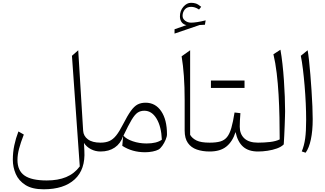

<svg xmlns="http://www.w3.org/2000/svg" viewBox="-20 -1096 2354 1389"><path d="M545.9 -732.4 581.5 -150.4Q584 -111.8 616 -87.9Q647.9 -64 707 -64H707.5V0H707Q669.9 0 637.7 -16.8Q605.5 -33.7 587.4 -62L590.3 -5.9Q598.6 129.4 520.5 201.4Q442.4 273.4 295.9 273.4Q212.9 273.4 164.1 242.4Q115.2 211.4 94 162.4Q72.8 113.3 72.8 59.6Q72.8 5.9 83.5 -44.9Q94.2 -95.7 113.3 -145L152.3 -122.6Q128.9 -63 117.7 -19.5Q106.4 23.9 106.4 61.5Q106.4 138.2 157.2 173.8Q208 209.5 317.9 209.5Q399.4 209.5 458.5 185.1Q517.6 160.6 557.1 107.9L500.5 -692.4Z M1033.2 -353Q1104.5 -353 1146.2 -291.5Q1188 -230 1188 -124Q1188 -107.9 1178.2 -84.7Q1168.5 -61.5 1154.3 -41.5Q1140.1 -21.5 1127 -14.2Q1111.3 -5.4 1084.5 0Q1057.6 5.4 1029.3 5.4Q936.5 5.4 864.7 -41L870.6 -111.3Q852.5 -57.6 810.3 -28.8Q768.1 0 707.5 0Q692.9 0 692.9 -30.8V-33.2Q692.9 -64 707.5 -64Q744.6 -64 771.2 -75.7Q797.9 -87.4 820.8 -116.2Q843.8 -145 870.1 -196.8Q902.3 -259.8 926.5 -293.5Q950.7 -327.1 975.3 -340.1Q1000 -353 1033.2 -353ZM1024.4 -294.9Q996.6 -294.9 976.1 -281.5Q955.6 -268.1 932.4 -229.5Q909.2 -190.9 873 -114.7Q894 -89.8 940.7 -74Q987.3 -58.1 1040.5 -58.1Q1113.8 -58.1 1150.9 -85.4Q1147 -180.7 1112.5 -237.8Q1078.1 -294.9 1024.4 -294.9Z M1355.5 -732.4V-120.6Q1370.1 -95.2 1401.9 -79.6Q1433.6 -64 1496.6 -64H1497.1V0H1496.6Q1444.8 0 1403.8 -14.2Q1362.8 -28.3 1339.4 -61.5Q1315.9 -94.7 1315.9 -151.9V-372.1Q1315.9 -466.8 1310.3 -545.7Q1304.7 -624.5 1293.9 -688.5ZM1300.8 -981.4Q1300.8 -960.4 1319.3 -946.3Q1337.9 -932.1 1362.3 -932.1Q1400.4 -932.1 1467.8 -948.7L1462.4 -917L1424.3 -915L1242.7 -853V-884.3L1328.6 -914.1Q1304.7 -919.9 1293.2 -936.8Q1281.7 -953.6 1281.7 -977.5Q1281.7 -1018.1 1306.6 -1046.9Q1331.5 -1075.7 1361.8 -1075.7Q1381.3 -1075.7 1397 -1070.6Q1412.6 -1065.4 1435.5 -1046.9L1419.9 -1026.9Q1403.3 -1038.1 1389.6 -1042.2Q1376 -1046.4 1363.3 -1046.4Q1332 -1046.4 1316.4 -1026.9Q1300.8 -1007.3 1300.8 -981.4Z M1505.9 -460V-513.2H1749V-460ZM1497.1 0Q1482.4 0 1482.4 -30.8V-33.2Q1482.4 -64 1497.1 -64Q1543.5 -64 1573.5 -72.5Q1603.5 -81.1 1622.3 -104.2Q1641.1 -127.4 1653.6 -170.4Q1666 -213.4 1676.8 -282.2L1719.2 -277.3Q1716.8 -248.5 1715.6 -223.9Q1714.4 -199.2 1714.4 -179.7Q1714.4 -126 1747.6 -95Q1780.8 -64 1846.2 -64H1846.7V0H1846.2Q1777.8 0 1738.5 -34.9Q1699.2 -69.8 1684.1 -140.6Q1662.1 -71.3 1617.4 -35.6Q1572.8 0 1497.1 0Z M2008.8 -736.3Q2017.1 -690.4 2023.4 -633.5Q2029.8 -576.7 2033.9 -515.9Q2038.1 -455.1 2040.3 -397.2Q2042.5 -339.4 2042.5 -291Q2042.5 -281.7 2041.7 -254.2Q2041 -226.6 2039.6 -189.7Q2038.1 -152.8 2036.4 -116Q2034.7 -79.1 2032.7 -51.3Q2014.6 -33.2 1983.2 -22Q1951.7 -10.7 1915.8 -5.4Q1879.9 0 1846.7 0Q1832 0 1832 -30.8V-33.2Q1832 -64 1846.7 -64Q1890.1 -64 1932.9 -68.8Q1975.6 -73.7 2003.4 -87.4Q2003.4 -164.1 2001.7 -246.3Q2000 -328.6 1995.4 -410.4Q1990.7 -492.2 1981.7 -567.1Q1972.7 -642.1 1958 -703.6Z M2205.6 -732.4Q2210.4 -705.6 2215.6 -659.2Q2220.7 -612.8 2225.3 -555.7Q2230 -498.5 2233.9 -439.2Q2237.8 -379.9 2240 -326.4Q2242.2 -272.9 2242.2 -233.9Q2242.2 -149.9 2229 -87.4Q2215.8 -24.9 2190.9 8.8L2163.1 -0.5Q2180.7 -43 2187.7 -94.2Q2194.8 -145.5 2194.8 -228.5Q2194.8 -285.2 2191.9 -348.9Q2189 -412.6 2183.6 -476.1Q2178.2 -539.6 2171.4 -595.5Q2164.6 -651.4 2156.2 -692.4Z"/></svg>

Font: Pinar-DS3-FD Light
Style: Regular
Weight: 300
Designer: Amin Abedi
Version: Version 3.000